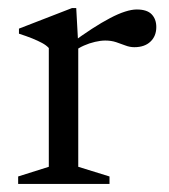

<svg xmlns="http://www.w3.org/2000/svg" viewBox="-20 -456 418 476"><path d="M319 -432.5Q344.5 -432.5 356 -420.5Q367.5 -408.5 367.5 -389Q367.5 -366.5 353 -352.8Q338.5 -339 313 -339Q302 -339 291 -343.2Q280 -347.5 267.8 -351.5Q255.5 -355.5 241 -355.5Q229.5 -355.5 215.5 -352.2Q201.5 -349 188 -343Q174.5 -337 164.5 -329L153.5 -346.5Q183 -368.5 207.8 -384.5Q232.5 -400.5 253 -411.2Q273.5 -422 290 -427.2Q306.5 -432.5 319 -432.5ZM174 -344.5V-42.5L251.5 -18.5V0H25V-18.5L101 -42.5V-337Q94.5 -344 84.2 -349.5Q74 -355 59.8 -360.8Q45.5 -366.5 27 -372.5V-385L158.5 -436H169Z"/></svg>

Font: Newsreader Text
Style: Regular
Weight: 400
Designer: Hugues Gentile
Foundry: Production Type
Version: Version 1.001